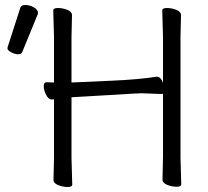

<svg xmlns="http://www.w3.org/2000/svg" viewBox="-20 -737 830 768"><path d="M269 1Q269 11 250.5 11Q232 11 213 3.5Q194 -4 194 -17L196 -106V-340Q193 -339 188 -339H187Q174 -339 164.5 -357.5Q155 -376 155 -392Q155 -408 166 -408H167L196 -407V-589L193 -695Q193 -705 212 -705Q231 -705 249.5 -697.5Q268 -690 268 -677L266 -588V-407Q267 -407 288.5 -408Q310 -409 423.5 -414Q537 -419 605 -430H608Q623 -430 632 -406V-589L629 -695Q629 -705 648 -705Q667 -705 685.5 -697.5Q704 -690 704 -677L702 -588V-106L705 0Q705 10 686.5 10Q668 10 649 2.5Q630 -5 630 -18L632 -107V-362L625 -361L546 -364L523 -363L504 -362Q486 -361 457 -359Q428 -357 395.5 -355.5Q363 -354 318.5 -351Q274 -348 266 -348V-105ZM69 -529Q66 -520 52.5 -520Q39 -520 24.5 -528Q10 -536 10 -542.5Q10 -549 11 -550L61 -705Q64 -717 81.5 -717Q99 -717 115.5 -707.5Q132 -698 132 -685Q132 -682 131 -680Z"/></svg>

Font: LXGW WenKai TC
Style: Regular
Weight: 400
Designer: LXGW / Fontworks Inc.
Foundry: LXGW / Fontworks Inc.
Version: Version 1.330